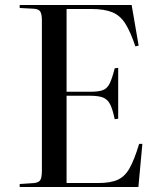

<svg xmlns="http://www.w3.org/2000/svg" viewBox="-20 -750 641 770"><path d="M59 0V-12L117 -16Q136 -18 142 -28.5Q148 -39 148 -67V-668Q148 -693 141.5 -703.5Q135 -714 115 -715L59 -718V-730H508L536 -567L523 -564Q503 -623 482.5 -655.5Q462 -688 430 -701Q398 -714 345 -714H247V-382H342Q375 -382 392.5 -388.5Q410 -395 420 -415.5Q430 -436 440 -476L454 -478V-274L440 -272Q432 -311 422 -331Q412 -351 394 -358.5Q376 -366 342 -366H247V-16H374Q423 -16 452 -29Q481 -42 500 -76Q519 -110 538 -173H551L535 0Z"/></svg>

Font: Literata 72pt
Style: Regular
Weight: 400
Designer: Latin by Veronika Burian and Jose Scaglione. Greek by Irene Vlachou. Cyrillic by Vera Evstafieva.
Foundry: TypeTogether
Version: Version 3.002